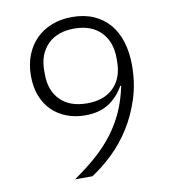

<svg xmlns="http://www.w3.org/2000/svg" viewBox="-80 -780 761 850"><g transform="rotate(-10 300.0 -355.0)"><path d="M525 -454Q525 -373 502.5 -303.5Q480 -234 444 -177Q408 -120 361.5 -75.5Q315 -31 267 0H189Q247 -40 292 -80Q337 -120 370.5 -164.5Q404 -209 426.5 -259.5Q449 -310 462 -372L458 -373Q432 -326 389.5 -298.5Q347 -271 284 -271Q238 -271 199.5 -286Q161 -301 133.5 -328.5Q106 -356 91 -395.5Q76 -435 76 -484Q76 -535 92 -576.5Q108 -618 137 -647.5Q166 -677 207.5 -693.5Q249 -710 300 -710Q355 -710 397 -691.5Q439 -673 467.5 -639.5Q496 -606 510.5 -558.5Q525 -511 525 -454ZM301 -322Q378 -322 420.5 -365Q463 -408 463 -481V-497Q463 -571 420 -614.5Q377 -658 301 -658Q224 -658 181 -614.5Q138 -571 138 -498V-481Q138 -408 180.5 -365Q223 -322 301 -322Z"/></g></svg>

Font: IBM Plex Sans Arabic Light
Style: Regular
Weight: 300
Designer: Mike Abbink, Paul van der Laan, Pieter van Rosmalen, Wael Morcos, Khajak Apelian
Foundry: Bold Monday
Version: Version 1.2